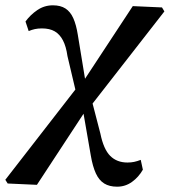

<svg xmlns="http://www.w3.org/2000/svg" viewBox="-73 -517 639 723"><path d="M-44 174 -53 160 221 -193 235 -202 427 -494 537 -489 546 -474 260 -107 247 -97 66 179ZM215 -162 181 -306Q176 -342 164 -365Q152 -388 133 -399Q114 -410 85 -410Q70 -410 58.5 -407.5Q47 -405 35 -400L23 -436Q41 -461 67.5 -479Q94 -497 126 -497Q155 -497 173.5 -485Q192 -473 203 -448.5Q214 -424 220 -386L252 -191H266ZM368 186Q339 186 319.5 174Q300 162 288 136Q276 110 269 69L236 -121H222L271 -145L305 -14Q317 45 342 70Q367 95 407 95Q421 95 432.5 92.5Q444 90 457 85L465 122Q449 150 424 168Q399 186 368 186Z"/></svg>

Font: Source Serif 4 18pt SemiBold
Style: Italic
Weight: 600
Italic angle: -12°
Designer: Frank Grießhammer
Foundry: Adobe Systems Incorporated
Version: Version 4.004;hotconv 1.0.116;makeotfexe 2.5.65601